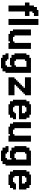

<svg xmlns="http://www.w3.org/2000/svg" viewBox="1480 -2108 775 3775"><g transform="rotate(90 1867.5 -220.5)"><path d="M235.3 -588.2H264.7V-558.8H235.3ZM264.7 -588.2H294.1V-558.8H264.7ZM264.7 -558.8H294.1V-529.4H264.7ZM235.3 -558.8H264.7V-529.4H235.3ZM235.3 -529.4H264.7V-500H235.3ZM264.7 -529.4H294.1V-500H264.7ZM205.9 -558.8H235.3V-529.4H205.9ZM205.9 -588.2H235.3V-558.8H205.9ZM176.5 -588.2H205.9V-558.8H176.5ZM176.5 -558.8H205.9V-529.4H176.5ZM147.1 -558.8H176.5V-529.4H147.1ZM117.6 -558.8H147.1V-529.4H117.6ZM117.6 -529.4H147.1V-500H117.6ZM147.1 -529.4H176.5V-500H147.1ZM176.5 -529.4H205.9V-500H176.5ZM205.9 -529.4H235.3V-500H205.9ZM176.5 -500H205.9V-470.6H176.5ZM147.1 -500H176.5V-470.6H147.1ZM117.6 -500H147.1V-470.6H117.6ZM205.9 -500H235.3V-470.6H205.9ZM88.2 -500H117.6V-470.6H88.2ZM88.2 -470.6H117.6V-441.2H88.2ZM88.2 -441.2H117.6V-411.8H88.2ZM117.6 -441.2H147.1V-411.8H117.6ZM117.6 -470.6H147.1V-441.2H117.6ZM147.1 -470.6H176.5V-441.2H147.1ZM147.1 -441.2H176.5V-411.8H147.1ZM176.5 -441.2H205.9V-411.8H176.5ZM176.5 -470.6H205.9V-441.2H176.5ZM176.5 -411.8H205.9V-382.4H176.5ZM147.1 -411.8H176.5V-382.4H147.1ZM147.1 -382.4H176.5V-352.9H147.1ZM117.6 -382.4H147.1V-352.9H117.6ZM88.2 -382.4H117.6V-352.9H88.2ZM88.2 -411.8H117.6V-382.4H88.2ZM117.6 -411.8H147.1V-382.4H117.6ZM29.4 -382.4H58.8V-352.9H29.4ZM58.8 -382.4H88.2V-352.9H58.8ZM176.5 -382.4H205.9V-352.9H176.5ZM205.9 -382.4H235.3V-352.9H205.9ZM235.3 -382.4H264.7V-352.9H235.3ZM264.7 -382.4H294.1V-352.9H264.7ZM264.7 -352.9H294.1V-323.5H264.7ZM235.3 -352.9H264.7V-323.5H235.3ZM205.9 -352.9H235.3V-323.5H205.9ZM58.8 -352.9H88.2V-323.5H58.8ZM29.4 -352.9H58.8V-323.5H29.4ZM88.2 -352.9H117.6V-323.5H88.2ZM117.6 -352.9H147.1V-323.5H117.6ZM147.1 -352.9H176.5V-323.5H147.1ZM176.5 -352.9H205.9V-323.5H176.5ZM88.2 -294.1H117.6V-264.7H88.2ZM117.6 -294.1H147.1V-264.7H117.6ZM147.1 -294.1H176.5V-264.7H147.1ZM176.5 -294.1H205.9V-264.7H176.5ZM176.5 -264.7H205.9V-235.3H176.5ZM147.1 -264.7H176.5V-235.3H147.1ZM117.6 -264.7H147.1V-235.3H117.6ZM88.2 -264.7H117.6V-235.3H88.2ZM117.6 -235.3H147.1V-205.9H117.6ZM117.6 -205.9H147.1V-176.5H117.6ZM147.1 -205.9H176.5V-176.5H147.1ZM176.5 -205.9H205.9V-176.5H176.5ZM176.5 -235.3H205.9V-205.9H176.5ZM147.1 -235.3H176.5V-205.9H147.1ZM88.2 -235.3H117.6V-205.9H88.2ZM88.2 -205.9H117.6V-176.5H88.2ZM88.2 -176.5H117.6V-147.1H88.2ZM117.6 -176.5H147.1V-147.1H117.6ZM117.6 -147.1H147.1V-117.6H117.6ZM147.1 -147.1H176.5V-117.6H147.1ZM176.5 -147.1H205.9V-117.6H176.5ZM176.5 -176.5H205.9V-147.1H176.5ZM147.1 -176.5H176.5V-147.1H147.1ZM88.2 -147.1H117.6V-117.6H88.2ZM88.2 -117.6H117.6V-88.2H88.2ZM117.6 -117.6H147.1V-88.2H117.6ZM147.1 -117.6H176.5V-88.2H147.1ZM176.5 -117.6H205.9V-88.2H176.5ZM176.5 -88.2H205.9V-58.8H176.5ZM176.5 -58.8H205.9V-29.4H176.5ZM176.5 -29.4H205.9V0H176.5ZM147.1 -29.4H176.5V0H147.1ZM117.6 -29.4H147.1V0H117.6ZM88.2 -29.4H117.6V0H88.2ZM88.2 -58.8H117.6V-29.4H88.2ZM88.2 -88.2H117.6V-58.8H88.2ZM117.6 -88.2H147.1V-58.8H117.6ZM147.1 -88.2H176.5V-58.8H147.1ZM147.1 -58.8H176.5V-29.4H147.1ZM117.6 -58.8H147.1V-29.4H117.6ZM29.4 -411.8H58.8V-382.4H29.4ZM58.8 -411.8H88.2V-382.4H58.8ZM205.9 -411.8H235.3V-382.4H205.9ZM235.3 -411.8H264.7V-382.4H235.3ZM264.7 -411.8H294.1V-382.4H264.7ZM88.2 -323.5H117.6V-294.1H88.2ZM117.6 -323.5H147.1V-294.1H117.6ZM147.1 -323.5H176.5V-294.1H147.1ZM176.5 -323.5H205.9V-294.1H176.5Z M352.9 -588.2H382.4V-558.8H352.9ZM352.9 -558.8H382.4V-529.4H352.9ZM352.9 -529.4H382.4V-500H352.9ZM352.9 -500H382.4V-470.6H352.9ZM382.4 -470.6H411.8V-441.2H382.4ZM382.4 -441.2H411.8V-411.8H382.4ZM382.4 -411.8H411.8V-382.4H382.4ZM382.4 -382.4H411.8V-352.9H382.4ZM382.4 -352.9H411.8V-323.5H382.4ZM382.4 -323.5H411.8V-294.1H382.4ZM382.4 -294.1H411.8V-264.7H382.4ZM352.9 -294.1H382.4V-264.7H352.9ZM352.9 -323.5H382.4V-294.1H352.9ZM352.9 -352.9H382.4V-323.5H352.9ZM352.9 -382.4H382.4V-352.9H352.9ZM352.9 -411.8H382.4V-382.4H352.9ZM352.9 -441.2H382.4V-411.8H352.9ZM352.9 -470.6H382.4V-441.2H352.9ZM352.9 -117.6H382.4V-88.2H352.9ZM352.9 -147.1H382.4V-117.6H352.9ZM352.9 -176.5H382.4V-147.1H352.9ZM352.9 -205.9H382.4V-176.5H352.9ZM382.4 -235.3H411.8V-205.9H382.4ZM382.4 -264.7H411.8V-235.3H382.4ZM352.9 -264.7H382.4V-235.3H352.9ZM352.9 -235.3H382.4V-205.9H352.9ZM352.9 -88.2H382.4V-58.8H352.9ZM352.9 -58.8H382.4V-29.4H352.9ZM352.9 -29.4H382.4V0H352.9ZM382.4 -588.2H411.8V-558.8H382.4ZM411.8 -588.2H441.2V-558.8H411.8ZM441.2 -588.2H470.6V-558.8H441.2ZM441.2 -558.8H470.6V-529.4H441.2ZM441.2 -529.4H470.6V-500H441.2ZM441.2 -500H470.6V-470.6H441.2ZM441.2 -470.6H470.6V-441.2H441.2ZM441.2 -411.8H470.6V-382.4H441.2ZM441.2 -382.4H470.6V-352.9H441.2ZM441.2 -352.9H470.6V-323.5H441.2ZM441.2 -323.5H470.6V-294.1H441.2ZM441.2 -294.1H470.6V-264.7H441.2ZM441.2 -264.7H470.6V-235.3H441.2ZM441.2 -235.3H470.6V-205.9H441.2ZM441.2 -205.9H470.6V-176.5H441.2ZM441.2 -176.5H470.6V-147.1H441.2ZM441.2 -441.2H470.6V-411.8H441.2ZM441.2 -147.1H470.6V-117.6H441.2ZM441.2 -117.6H470.6V-88.2H441.2ZM441.2 -88.2H470.6V-58.8H441.2ZM441.2 -58.8H470.6V-29.4H441.2ZM441.2 -29.4H470.6V0H441.2ZM411.8 -29.4H441.2V0H411.8ZM382.4 -29.4H411.8V0H382.4ZM382.4 -58.8H411.8V-29.4H382.4ZM411.8 -58.8H441.2V-29.4H411.8ZM411.8 -88.2H441.2V-58.8H411.8ZM382.4 -117.6H411.8V-88.2H382.4ZM382.4 -147.1H411.8V-117.6H382.4ZM382.4 -176.5H411.8V-147.1H382.4ZM411.8 -176.5H441.2V-147.1H411.8ZM411.8 -147.1H441.2V-117.6H411.8ZM411.8 -117.6H441.2V-88.2H411.8ZM382.4 -88.2H411.8V-58.8H382.4ZM411.8 -205.9H441.2V-176.5H411.8ZM411.8 -235.3H441.2V-205.9H411.8ZM411.8 -264.7H441.2V-235.3H411.8ZM382.4 -205.9H411.8V-176.5H382.4ZM411.8 -294.1H441.2V-264.7H411.8ZM411.8 -323.5H441.2V-294.1H411.8ZM411.8 -352.9H441.2V-323.5H411.8ZM411.8 -382.4H441.2V-352.9H411.8ZM411.8 -411.8H441.2V-382.4H411.8ZM411.8 -441.2H441.2V-411.8H411.8ZM411.8 -470.6H441.2V-441.2H411.8ZM411.8 -500H441.2V-470.6H411.8ZM411.8 -529.4H441.2V-500H411.8ZM411.8 -558.8H441.2V-529.4H411.8ZM382.4 -558.8H411.8V-529.4H382.4ZM382.4 -529.4H411.8V-500H382.4ZM382.4 -500H411.8V-470.6H382.4Z M941.2 0H911.8V-29.4H941.2ZM911.8 0H882.4V-29.4H911.8ZM882.4 0H852.9V-29.4H882.4ZM941.2 -58.8H911.8V-88.2H941.2ZM941.2 -29.4H911.8V-58.8H941.2ZM882.4 -411.8H852.9V-441.2H882.4ZM911.8 -411.8H882.4V-441.2H911.8ZM941.2 -382.4H911.8V-411.8H941.2ZM941.2 -352.9H911.8V-382.4H941.2ZM941.2 -411.8H911.8V-441.2H941.2ZM794.1 0H764.7V-29.4H794.1ZM852.9 0H823.5V-29.4H852.9ZM764.7 0H735.3V-29.4H764.7ZM735.3 0H705.9V-29.4H735.3ZM705.9 0H676.5V-29.4H705.9ZM676.5 0H647.1V-29.4H676.5ZM647.1 -29.4H617.6V-58.8H647.1ZM676.5 -29.4H647.1V-58.8H676.5ZM676.5 -58.8H647.1V-88.2H676.5ZM617.6 -29.4H588.2V-58.8H617.6ZM617.6 -58.8H588.2V-88.2H617.6ZM647.1 -58.8H617.6V-88.2H647.1ZM676.5 -88.2H647.1V-117.6H676.5ZM705.9 -88.2H676.5V-117.6H705.9ZM647.1 -88.2H617.6V-117.6H647.1ZM617.6 -88.2H588.2V-117.6H617.6ZM588.2 -88.2H558.8V-117.6H588.2ZM588.2 -117.6H558.8V-147.1H588.2ZM588.2 -147.1H558.8V-176.5H588.2ZM588.2 -176.5H558.8V-205.9H588.2ZM588.2 -205.9H558.8V-235.3H588.2ZM588.2 -235.3H558.8V-264.7H588.2ZM588.2 -264.7H558.8V-294.1H588.2ZM588.2 -294.1H558.8V-323.5H588.2ZM588.2 -323.5H558.8V-352.9H588.2ZM617.6 -323.5H588.2V-352.9H617.6ZM617.6 -352.9H588.2V-382.4H617.6ZM617.6 -382.4H588.2V-411.8H617.6ZM647.1 -382.4H617.6V-411.8H647.1ZM676.5 -382.4H647.1V-411.8H676.5ZM676.5 -323.5H647.1V-352.9H676.5ZM676.5 -352.9H647.1V-382.4H676.5ZM647.1 -352.9H617.6V-382.4H647.1ZM647.1 -323.5H617.6V-352.9H647.1ZM647.1 -294.1H617.6V-323.5H647.1ZM676.5 -294.1H647.1V-323.5H676.5ZM676.5 -264.7H647.1V-294.1H676.5ZM676.5 -235.3H647.1V-264.7H676.5ZM676.5 -205.9H647.1V-235.3H676.5ZM676.5 -176.5H647.1V-205.9H676.5ZM676.5 -147.1H647.1V-176.5H676.5ZM676.5 -117.6H647.1V-147.1H676.5ZM647.1 -117.6H617.6V-147.1H647.1ZM647.1 -147.1H617.6V-176.5H647.1ZM647.1 -176.5H617.6V-205.9H647.1ZM647.1 -205.9H617.6V-235.3H647.1ZM647.1 -235.3H617.6V-264.7H647.1ZM647.1 -264.7H617.6V-294.1H647.1ZM617.6 -294.1H588.2V-323.5H617.6ZM617.6 -264.7H588.2V-294.1H617.6ZM617.6 -235.3H588.2V-264.7H617.6ZM617.6 -205.9H588.2V-235.3H617.6ZM617.6 -176.5H588.2V-205.9H617.6ZM617.6 -147.1H588.2V-176.5H617.6ZM617.6 -117.6H588.2V-147.1H617.6ZM676.5 -411.8H647.1V-441.2H676.5ZM852.9 -411.8H823.5V-441.2H852.9ZM852.9 -382.4H823.5V-411.8H852.9ZM882.4 -382.4H852.9V-411.8H882.4ZM911.8 -382.4H882.4V-411.8H911.8ZM911.8 -147.1H882.4V-176.5H911.8ZM911.8 -117.6H882.4V-147.1H911.8ZM941.2 -88.2H911.8V-117.6H941.2ZM911.8 -58.8H882.4V-88.2H911.8ZM882.4 -29.4H852.9V-58.8H882.4ZM852.9 -29.4H823.5V-58.8H852.9ZM823.5 -29.4H794.1V-58.8H823.5ZM823.5 -58.8H794.1V-88.2H823.5ZM823.5 -88.2H794.1V-117.6H823.5ZM852.9 -88.2H823.5V-117.6H852.9ZM882.4 -88.2H852.9V-117.6H882.4ZM852.9 -117.6H823.5V-147.1H852.9ZM852.9 -147.1H823.5V-176.5H852.9ZM852.9 -176.5H823.5V-205.9H852.9ZM852.9 -352.9H823.5V-382.4H852.9ZM882.4 -352.9H852.9V-382.4H882.4ZM882.4 -147.1H852.9V-176.5H882.4ZM882.4 -117.6H852.9V-147.1H882.4ZM882.4 -58.8H852.9V-88.2H882.4ZM852.9 -58.8H823.5V-88.2H852.9ZM794.1 -29.4H764.7V-58.8H794.1ZM764.7 -29.4H735.3V-58.8H764.7ZM735.3 -29.4H705.9V-58.8H735.3ZM705.9 -29.4H676.5V-58.8H705.9ZM705.9 -58.8H676.5V-88.2H705.9ZM735.3 -58.8H705.9V-88.2H735.3ZM764.7 -58.8H735.3V-88.2H764.7ZM794.1 -58.8H764.7V-88.2H794.1ZM911.8 -29.4H882.4V-58.8H911.8ZM911.8 -352.9H882.4V-382.4H911.8ZM911.8 -88.2H882.4V-117.6H911.8ZM941.2 -117.6H911.8V-147.1H941.2ZM941.2 -147.1H911.8V-176.5H941.2ZM941.2 -323.5H911.8V-352.9H941.2ZM911.8 -323.5H882.4V-352.9H911.8ZM882.4 -323.5H852.9V-352.9H882.4ZM852.9 -323.5H823.5V-352.9H852.9ZM882.4 -176.5H852.9V-205.9H882.4ZM911.8 -176.5H882.4V-205.9H911.8ZM941.2 -176.5H911.8V-205.9H941.2ZM941.2 -205.9H911.8V-235.3H941.2ZM941.2 -235.3H911.8V-264.7H941.2ZM941.2 -264.7H911.8V-294.1H941.2ZM911.8 -264.7H882.4V-294.1H911.8ZM911.8 -294.1H882.4V-323.5H911.8ZM882.4 -294.1H852.9V-323.5H882.4ZM941.2 -294.1H911.8V-323.5H941.2ZM852.9 -294.1H823.5V-323.5H852.9ZM852.9 -264.7H823.5V-294.1H852.9ZM852.9 -235.3H823.5V-264.7H852.9ZM852.9 -205.9H823.5V-235.3H852.9ZM882.4 -205.9H852.9V-235.3H882.4ZM911.8 -205.9H882.4V-235.3H911.8ZM911.8 -235.3H882.4V-264.7H911.8ZM882.4 -264.7H852.9V-294.1H882.4ZM882.4 -235.3H852.9V-264.7H882.4ZM647.1 -411.8H617.6V-441.2H647.1ZM617.6 -411.8H588.2V-441.2H617.6ZM588.2 -411.8H558.8V-441.2H588.2ZM588.2 -382.4H558.8V-411.8H588.2ZM588.2 -352.9H558.8V-382.4H588.2Z M1382.4 -441.2H1411.8V-411.8H1382.4ZM1352.9 -441.2H1382.4V-411.8H1352.9ZM1323.5 -441.2H1352.9V-411.8H1323.5ZM1294.1 -441.2H1323.5V-411.8H1294.1ZM1264.7 -411.8H1294.1V-382.4H1264.7ZM1264.7 -382.4H1294.1V-352.9H1264.7ZM1294.1 -382.4H1323.5V-352.9H1294.1ZM1323.5 -382.4H1352.9V-352.9H1323.5ZM1323.5 -411.8H1352.9V-382.4H1323.5ZM1294.1 -411.8H1323.5V-382.4H1294.1ZM1235.3 -411.8H1264.7V-382.4H1235.3ZM1235.3 -441.2H1264.7V-411.8H1235.3ZM1205.9 -441.2H1235.3V-411.8H1205.9ZM1176.5 -441.2H1205.9V-411.8H1176.5ZM1147.1 -441.2H1176.5V-411.8H1147.1ZM1117.6 -441.2H1147.1V-411.8H1117.6ZM1117.6 -411.8H1147.1V-382.4H1117.6ZM1117.6 -382.4H1147.1V-352.9H1117.6ZM1147.1 -382.4H1176.5V-352.9H1147.1ZM1176.5 -382.4H1205.9V-352.9H1176.5ZM1205.9 -382.4H1235.3V-352.9H1205.9ZM1235.3 -382.4H1264.7V-352.9H1235.3ZM1352.9 -411.8H1382.4V-382.4H1352.9ZM1382.4 -411.8H1411.8V-382.4H1382.4ZM1382.4 -382.4H1411.8V-352.9H1382.4ZM1352.9 -382.4H1382.4V-352.9H1352.9ZM1205.9 -411.8H1235.3V-382.4H1205.9ZM1176.5 -411.8H1205.9V-382.4H1176.5ZM1147.1 -411.8H1176.5V-382.4H1147.1ZM1088.2 -411.8H1117.6V-382.4H1088.2ZM1088.2 -382.4H1117.6V-352.9H1088.2ZM1058.8 -382.4H1088.2V-352.9H1058.8ZM1058.8 -411.8H1088.2V-382.4H1058.8ZM1147.1 -352.9H1176.5V-323.5H1147.1ZM1117.6 -352.9H1147.1V-323.5H1117.6ZM1088.2 -352.9H1117.6V-323.5H1088.2ZM1058.8 -352.9H1088.2V-323.5H1058.8ZM1029.4 -352.9H1058.8V-323.5H1029.4ZM1029.4 -323.5H1058.8V-294.1H1029.4ZM1029.4 -294.1H1058.8V-264.7H1029.4ZM1029.4 -264.7H1058.8V-235.3H1029.4ZM1058.8 -264.7H1088.2V-235.3H1058.8ZM1058.8 -235.3H1088.2V-205.9H1058.8ZM1088.2 -235.3H1117.6V-205.9H1088.2ZM1088.2 -264.7H1117.6V-235.3H1088.2ZM1117.6 -264.7H1147.1V-235.3H1117.6ZM1117.6 -294.1H1147.1V-264.7H1117.6ZM1117.6 -323.5H1147.1V-294.1H1117.6ZM1088.2 -323.5H1117.6V-294.1H1088.2ZM1058.8 -323.5H1088.2V-294.1H1058.8ZM1058.8 -294.1H1088.2V-264.7H1058.8ZM1088.2 -294.1H1117.6V-264.7H1088.2ZM1294.1 -352.9H1323.5V-323.5H1294.1ZM1323.5 -352.9H1352.9V-323.5H1323.5ZM1352.9 -352.9H1382.4V-323.5H1352.9ZM1352.9 -323.5H1382.4V-294.1H1352.9ZM1382.4 -323.5H1411.8V-294.1H1382.4ZM1382.4 -352.9H1411.8V-323.5H1382.4ZM1382.4 -294.1H1411.8V-264.7H1382.4ZM1352.9 -294.1H1382.4V-264.7H1352.9ZM1323.5 -294.1H1352.9V-264.7H1323.5ZM1323.5 -323.5H1352.9V-294.1H1323.5ZM1294.1 -323.5H1323.5V-294.1H1294.1ZM1294.1 -294.1H1323.5V-264.7H1294.1ZM1294.1 -264.7H1323.5V-235.3H1294.1ZM1323.5 -264.7H1352.9V-235.3H1323.5ZM1352.9 -264.7H1382.4V-235.3H1352.9ZM1382.4 -264.7H1411.8V-235.3H1382.4ZM1352.9 -235.3H1382.4V-205.9H1352.9ZM1323.5 -235.3H1352.9V-205.9H1323.5ZM1294.1 -235.3H1323.5V-205.9H1294.1ZM1294.1 -205.9H1323.5V-176.5H1294.1ZM1323.5 -205.9H1352.9V-176.5H1323.5ZM1352.9 -205.9H1382.4V-176.5H1352.9ZM1382.4 -235.3H1411.8V-205.9H1382.4ZM1382.4 -205.9H1411.8V-176.5H1382.4ZM1382.4 -176.5H1411.8V-147.1H1382.4ZM1382.4 -147.1H1411.8V-117.6H1382.4ZM1382.4 -117.6H1411.8V-88.2H1382.4ZM1382.4 -88.2H1411.8V-58.8H1382.4ZM1352.9 -88.2H1382.4V-58.8H1352.9ZM1352.9 -58.8H1382.4V-29.4H1352.9ZM1323.5 -58.8H1352.9V-29.4H1323.5ZM1294.1 -88.2H1323.5V-58.8H1294.1ZM1294.1 -117.6H1323.5V-88.2H1294.1ZM1294.1 -147.1H1323.5V-117.6H1294.1ZM1294.1 -176.5H1323.5V-147.1H1294.1ZM1323.5 -176.5H1352.9V-147.1H1323.5ZM1352.9 -176.5H1382.4V-147.1H1352.9ZM1352.9 -147.1H1382.4V-117.6H1352.9ZM1352.9 -117.6H1382.4V-88.2H1352.9ZM1323.5 -88.2H1352.9V-58.8H1323.5ZM1323.5 -117.6H1352.9V-88.2H1323.5ZM1323.5 -147.1H1352.9V-117.6H1323.5ZM1264.7 -117.6H1294.1V-88.2H1264.7ZM1264.7 -88.2H1294.1V-58.8H1264.7ZM1235.3 -88.2H1264.7V-58.8H1235.3ZM1235.3 -58.8H1264.7V-29.4H1235.3ZM1205.9 -58.8H1235.3V-29.4H1205.9ZM1176.5 -58.8H1205.9V-29.4H1176.5ZM1147.1 -58.8H1176.5V-29.4H1147.1ZM1117.6 -58.8H1147.1V-29.4H1117.6ZM1117.6 -88.2H1147.1V-58.8H1117.6ZM1147.1 -88.2H1176.5V-58.8H1147.1ZM1176.5 -117.6H1205.9V-88.2H1176.5ZM1205.9 -117.6H1235.3V-88.2H1205.9ZM1235.3 -117.6H1264.7V-88.2H1235.3ZM1176.5 -88.2H1205.9V-58.8H1176.5ZM1205.9 -88.2H1235.3V-58.8H1205.9ZM1294.1 -58.8H1323.5V-29.4H1294.1ZM1117.6 -117.6H1147.1V-88.2H1117.6ZM1117.6 -147.1H1147.1V-117.6H1117.6ZM1147.1 -147.1H1176.5V-117.6H1147.1ZM1147.1 -117.6H1176.5V-88.2H1147.1ZM1088.2 -117.6H1117.6V-88.2H1088.2ZM1088.2 -88.2H1117.6V-58.8H1088.2ZM1058.8 -88.2H1088.2V-58.8H1058.8ZM1058.8 -117.6H1088.2V-88.2H1058.8ZM1058.8 -147.1H1088.2V-117.6H1058.8ZM1058.8 -176.5H1088.2V-147.1H1058.8ZM1029.4 -176.5H1058.8V-147.1H1029.4ZM1029.4 -147.1H1058.8V-117.6H1029.4ZM1029.4 -205.9H1058.8V-176.5H1029.4ZM1029.4 -235.3H1058.8V-205.9H1029.4ZM1117.6 -235.3H1147.1V-205.9H1117.6ZM1117.6 -205.9H1147.1V-176.5H1117.6ZM1117.6 -176.5H1147.1V-147.1H1117.6ZM1088.2 -147.1H1117.6V-117.6H1088.2ZM1088.2 -176.5H1117.6V-147.1H1088.2ZM1088.2 -205.9H1117.6V-176.5H1088.2ZM1058.8 -205.9H1088.2V-176.5H1058.8ZM1382.4 -58.8H1411.8V-29.4H1382.4ZM1382.4 -29.4H1411.8V0H1382.4ZM1382.4 0H1411.8V29.4H1382.4ZM1382.4 29.4H1411.8V58.8H1382.4ZM1352.9 29.4H1382.4V58.8H1352.9ZM1323.5 29.4H1352.9V58.8H1323.5ZM1323.5 0H1352.9V29.4H1323.5ZM1323.5 -29.4H1352.9V0H1323.5ZM1352.9 -29.4H1382.4V0H1352.9ZM1352.9 0H1382.4V29.4H1352.9ZM1294.1 -29.4H1323.5V0H1294.1ZM1294.1 0H1323.5V29.4H1294.1ZM1294.1 29.4H1323.5V58.8H1294.1ZM1294.1 58.8H1323.5V88.2H1294.1ZM1264.7 29.4H1294.1V58.8H1264.7ZM1264.7 58.8H1294.1V88.2H1264.7ZM1323.5 58.8H1352.9V88.2H1323.5ZM1352.9 58.8H1382.4V88.2H1352.9ZM1352.9 88.2H1382.4V117.6H1352.9ZM1323.5 88.2H1352.9V117.6H1323.5ZM1294.1 88.2H1323.5V117.6H1294.1ZM1029.4 0H1058.8V29.4H1029.4ZM1058.8 0H1088.2V29.4H1058.8ZM1088.2 0H1117.6V29.4H1088.2ZM1117.6 0H1147.1V29.4H1117.6ZM1117.6 29.4H1147.1V58.8H1117.6ZM1088.2 29.4H1117.6V58.8H1088.2ZM1058.8 29.4H1088.2V58.8H1058.8ZM1029.4 29.4H1058.8V58.8H1029.4ZM1117.6 58.8H1147.1V88.2H1117.6ZM1147.1 58.8H1176.5V88.2H1147.1ZM1088.2 58.8H1117.6V88.2H1088.2ZM1147.1 29.4H1176.5V58.8H1147.1ZM1058.8 58.8H1088.2V88.2H1058.8ZM1058.8 88.2H1088.2V117.6H1058.8ZM1088.2 88.2H1117.6V117.6H1088.2ZM1117.6 88.2H1147.1V117.6H1117.6ZM1147.1 88.2H1176.5V117.6H1147.1ZM1176.5 88.2H1205.9V117.6H1176.5ZM1205.9 88.2H1235.3V117.6H1205.9ZM1235.3 88.2H1264.7V117.6H1235.3ZM1264.7 88.2H1294.1V117.6H1264.7ZM1235.3 58.8H1264.7V88.2H1235.3ZM1205.9 58.8H1235.3V88.2H1205.9ZM1176.5 58.8H1205.9V88.2H1176.5ZM1147.1 117.6H1176.5V147.1H1147.1ZM1117.6 117.6H1147.1V147.1H1117.6ZM1176.5 117.6H1205.9V147.1H1176.5ZM1205.9 117.6H1235.3V147.1H1205.9ZM1235.3 117.6H1264.7V147.1H1235.3ZM1264.7 117.6H1294.1V147.1H1264.7ZM1294.1 117.6H1323.5V147.1H1294.1ZM1264.7 -441.2H1294.1V-411.8H1264.7ZM1264.7 -147.1H1294.1V-117.6H1264.7Z M1500 -441.2H1529.4V-411.8H1500ZM1529.4 -441.2H1558.8V-411.8H1529.4ZM1558.8 -441.2H1588.2V-411.8H1558.8ZM1588.2 -441.2H1617.6V-411.8H1588.2ZM1617.6 -441.2H1647.1V-411.8H1617.6ZM1647.1 -441.2H1676.5V-411.8H1647.1ZM1676.5 -441.2H1705.9V-411.8H1676.5ZM1705.9 -441.2H1735.3V-411.8H1705.9ZM1735.3 -441.2H1764.7V-411.8H1735.3ZM1764.7 -441.2H1794.1V-411.8H1764.7ZM1794.1 -441.2H1823.5V-411.8H1794.1ZM1794.1 -411.8H1823.5V-382.4H1794.1ZM1823.5 -441.2H1852.9V-411.8H1823.5ZM1823.5 -411.8H1852.9V-382.4H1823.5ZM1823.5 -382.4H1852.9V-352.9H1823.5ZM1823.5 -352.9H1852.9V-323.5H1823.5ZM1794.1 -352.9H1823.5V-323.5H1794.1ZM1764.7 -352.9H1794.1V-323.5H1764.7ZM1735.3 -352.9H1764.7V-323.5H1735.3ZM1705.9 -352.9H1735.3V-323.5H1705.9ZM1676.5 -352.9H1705.9V-323.5H1676.5ZM1647.1 -352.9H1676.5V-323.5H1647.1ZM1617.6 -352.9H1647.1V-323.5H1617.6ZM1588.2 -352.9H1617.6V-323.5H1588.2ZM1558.8 -352.9H1588.2V-323.5H1558.8ZM1529.4 -352.9H1558.8V-323.5H1529.4ZM1500 -352.9H1529.4V-323.5H1500ZM1500 -382.4H1529.4V-352.9H1500ZM1500 -411.8H1529.4V-382.4H1500ZM1529.4 -411.8H1558.8V-382.4H1529.4ZM1558.8 -411.8H1588.2V-382.4H1558.8ZM1588.2 -411.8H1617.6V-382.4H1588.2ZM1617.6 -411.8H1647.1V-382.4H1617.6ZM1647.1 -411.8H1676.5V-382.4H1647.1ZM1676.5 -411.8H1705.9V-382.4H1676.5ZM1705.9 -411.8H1735.3V-382.4H1705.9ZM1735.3 -382.4H1764.7V-352.9H1735.3ZM1764.7 -382.4H1794.1V-352.9H1764.7ZM1794.1 -382.4H1823.5V-352.9H1794.1ZM1764.7 -411.8H1794.1V-382.4H1764.7ZM1735.3 -411.8H1764.7V-382.4H1735.3ZM1676.5 -382.4H1705.9V-352.9H1676.5ZM1647.1 -382.4H1676.5V-352.9H1647.1ZM1617.6 -382.4H1647.1V-352.9H1617.6ZM1588.2 -382.4H1617.6V-352.9H1588.2ZM1558.8 -382.4H1588.2V-352.9H1558.8ZM1529.4 -382.4H1558.8V-352.9H1529.4ZM1705.9 -382.4H1735.3V-352.9H1705.9ZM1794.1 -323.5H1823.5V-294.1H1794.1ZM1764.7 -323.5H1794.1V-294.1H1764.7ZM1735.3 -323.5H1764.7V-294.1H1735.3ZM1705.9 -323.5H1735.3V-294.1H1705.9ZM1705.9 -294.1H1735.3V-264.7H1705.9ZM1676.5 -294.1H1705.9V-264.7H1676.5ZM1735.3 -294.1H1764.7V-264.7H1735.3ZM1764.7 -294.1H1794.1V-264.7H1764.7ZM1735.3 -264.7H1764.7V-235.3H1735.3ZM1705.9 -264.7H1735.3V-235.3H1705.9ZM1676.5 -264.7H1705.9V-235.3H1676.5ZM1647.1 -264.7H1676.5V-235.3H1647.1ZM1617.6 -235.3H1647.1V-205.9H1617.6ZM1647.1 -235.3H1676.5V-205.9H1647.1ZM1676.5 -235.3H1705.9V-205.9H1676.5ZM1705.9 -235.3H1735.3V-205.9H1705.9ZM1529.4 -147.1H1558.8V-117.6H1529.4ZM1558.8 -147.1H1588.2V-117.6H1558.8ZM1588.2 -147.1H1617.6V-117.6H1588.2ZM1617.6 -147.1H1647.1V-117.6H1617.6ZM1617.6 -176.5H1647.1V-147.1H1617.6ZM1647.1 -176.5H1676.5V-147.1H1647.1ZM1647.1 -205.9H1676.5V-176.5H1647.1ZM1676.5 -205.9H1705.9V-176.5H1676.5ZM1617.6 -205.9H1647.1V-176.5H1617.6ZM1588.2 -205.9H1617.6V-176.5H1588.2ZM1588.2 -176.5H1617.6V-147.1H1588.2ZM1558.8 -176.5H1588.2V-147.1H1558.8ZM1500 -117.6H1529.4V-88.2H1500ZM1529.4 -117.6H1558.8V-88.2H1529.4ZM1558.8 -117.6H1588.2V-88.2H1558.8ZM1588.2 -117.6H1617.6V-88.2H1588.2ZM1617.6 -117.6H1647.1V-88.2H1617.6ZM1647.1 -117.6H1676.5V-88.2H1647.1ZM1676.5 -117.6H1705.9V-88.2H1676.5ZM1705.9 -117.6H1735.3V-88.2H1705.9ZM1735.3 -117.6H1764.7V-88.2H1735.3ZM1764.7 -117.6H1794.1V-88.2H1764.7ZM1794.1 -117.6H1823.5V-88.2H1794.1ZM1823.5 -117.6H1852.9V-88.2H1823.5ZM1823.5 -88.2H1852.9V-58.8H1823.5ZM1823.5 -58.8H1852.9V-29.4H1823.5ZM1823.5 -29.4H1852.9V0H1823.5ZM1794.1 -29.4H1823.5V0H1794.1ZM1764.7 -29.4H1794.1V0H1764.7ZM1735.3 -29.4H1764.7V0H1735.3ZM1705.9 -29.4H1735.3V0H1705.9ZM1676.5 -29.4H1705.9V0H1676.5ZM1647.1 -29.4H1676.5V0H1647.1ZM1617.6 -29.4H1647.1V0H1617.6ZM1588.2 -29.4H1617.6V0H1588.2ZM1558.8 -29.4H1588.2V0H1558.8ZM1529.4 -29.4H1558.8V0H1529.4ZM1529.4 -58.8H1558.8V-29.4H1529.4ZM1500 -58.8H1529.4V-29.4H1500ZM1500 -88.2H1529.4V-58.8H1500ZM1500 -29.4H1529.4V0H1500ZM1558.8 -58.8H1588.2V-29.4H1558.8ZM1588.2 -58.8H1617.6V-29.4H1588.2ZM1617.6 -58.8H1647.1V-29.4H1617.6ZM1647.1 -58.8H1676.5V-29.4H1647.1ZM1676.5 -58.8H1705.9V-29.4H1676.5ZM1705.9 -58.8H1735.3V-29.4H1705.9ZM1735.3 -58.8H1764.7V-29.4H1735.3ZM1764.7 -58.8H1794.1V-29.4H1764.7ZM1794.1 -58.8H1823.5V-29.4H1794.1ZM1794.1 -88.2H1823.5V-58.8H1794.1ZM1764.7 -88.2H1794.1V-58.8H1764.7ZM1705.9 -88.2H1735.3V-58.8H1705.9ZM1676.5 -88.2H1705.9V-58.8H1676.5ZM1647.1 -88.2H1676.5V-58.8H1647.1ZM1617.6 -88.2H1647.1V-58.8H1617.6ZM1588.2 -88.2H1617.6V-58.8H1588.2ZM1558.8 -88.2H1588.2V-58.8H1558.8ZM1529.4 -88.2H1558.8V-58.8H1529.4ZM1735.3 -88.2H1764.7V-58.8H1735.3Z M2058.8 -441.2H2088.2V-411.8H2058.8ZM2088.2 -441.2H2117.6V-411.8H2088.2ZM2029.4 -441.2H2058.8V-411.8H2029.4ZM2117.6 -441.2H2147.1V-411.8H2117.6ZM2147.1 -441.2H2176.5V-411.8H2147.1ZM2176.5 -441.2H2205.9V-411.8H2176.5ZM2205.9 -441.2H2235.3V-411.8H2205.9ZM2235.3 -411.8H2264.7V-382.4H2235.3ZM2205.9 -411.8H2235.3V-382.4H2205.9ZM2205.9 -382.4H2235.3V-352.9H2205.9ZM2264.7 -411.8H2294.1V-382.4H2264.7ZM2264.7 -382.4H2294.1V-352.9H2264.7ZM2235.3 -382.4H2264.7V-352.9H2235.3ZM2205.9 -352.9H2235.3V-323.5H2205.9ZM2176.5 -352.9H2205.9V-323.5H2176.5ZM2235.3 -352.9H2264.7V-323.5H2235.3ZM2264.7 -352.9H2294.1V-323.5H2264.7ZM2294.1 -352.9H2323.5V-323.5H2294.1ZM2294.1 -323.5H2323.5V-294.1H2294.1ZM2294.1 -147.1H2323.5V-117.6H2294.1ZM2294.1 -117.6H2323.5V-88.2H2294.1ZM2264.7 -117.6H2294.1V-88.2H2264.7ZM2264.7 -88.2H2294.1V-58.8H2264.7ZM2264.7 -58.8H2294.1V-29.4H2264.7ZM2235.3 -58.8H2264.7V-29.4H2235.3ZM2205.9 -58.8H2235.3V-29.4H2205.9ZM2176.5 -88.2H2205.9V-58.8H2176.5ZM2176.5 -117.6H2205.9V-88.2H2176.5ZM2205.9 -117.6H2235.3V-88.2H2205.9ZM2205.9 -88.2H2235.3V-58.8H2205.9ZM2235.3 -88.2H2264.7V-58.8H2235.3ZM2235.3 -117.6H2264.7V-88.2H2235.3ZM2235.3 -147.1H2264.7V-117.6H2235.3ZM2205.9 -147.1H2235.3V-117.6H2205.9ZM2205.9 -323.5H2235.3V-294.1H2205.9ZM2235.3 -323.5H2264.7V-294.1H2235.3ZM2264.7 -147.1H2294.1V-117.6H2264.7ZM2264.7 -323.5H2294.1V-294.1H2264.7ZM2176.5 -58.8H2205.9V-29.4H2176.5ZM2176.5 -29.4H2205.9V0H2176.5ZM2205.9 -29.4H2235.3V0H2205.9ZM2147.1 -29.4H2176.5V0H2147.1ZM2117.6 -29.4H2147.1V0H2117.6ZM2088.2 -29.4H2117.6V0H2088.2ZM2058.8 -29.4H2088.2V0H2058.8ZM2029.4 -29.4H2058.8V0H2029.4ZM2029.4 -58.8H2058.8V-29.4H2029.4ZM2000 -58.8H2029.4V-29.4H2000ZM1970.6 -58.8H2000V-29.4H1970.6ZM1970.6 -88.2H2000V-58.8H1970.6ZM1941.2 -117.6H1970.6V-88.2H1941.2ZM1970.6 -117.6H2000V-88.2H1970.6ZM1941.2 -147.1H1970.6V-117.6H1941.2ZM1941.2 -176.5H1970.6V-147.1H1941.2ZM1941.2 -205.9H1970.6V-176.5H1941.2ZM1941.2 -235.3H1970.6V-205.9H1941.2ZM1941.2 -264.7H1970.6V-235.3H1941.2ZM1941.2 -294.1H1970.6V-264.7H1941.2ZM1970.6 -294.1H2000V-264.7H1970.6ZM1970.6 -323.5H2000V-294.1H1970.6ZM1941.2 -323.5H1970.6V-294.1H1941.2ZM1941.2 -352.9H1970.6V-323.5H1941.2ZM1970.6 -352.9H2000V-323.5H1970.6ZM1970.6 -382.4H2000V-352.9H1970.6ZM1970.6 -411.8H2000V-382.4H1970.6ZM2000 -411.8H2029.4V-382.4H2000ZM2029.4 -411.8H2058.8V-382.4H2029.4ZM2058.8 -411.8H2088.2V-382.4H2058.8ZM2058.8 -382.4H2088.2V-352.9H2058.8ZM2058.8 -352.9H2088.2V-323.5H2058.8ZM2029.4 -352.9H2058.8V-323.5H2029.4ZM2000 -352.9H2029.4V-323.5H2000ZM2029.4 -323.5H2058.8V-294.1H2029.4ZM2029.4 -294.1H2058.8V-264.7H2029.4ZM2029.4 -264.7H2058.8V-235.3H2029.4ZM2029.4 -235.3H2058.8V-205.9H2029.4ZM2029.4 -205.9H2058.8V-176.5H2029.4ZM2029.4 -176.5H2058.8V-147.1H2029.4ZM2029.4 -147.1H2058.8V-117.6H2029.4ZM2029.4 -117.6H2058.8V-88.2H2029.4ZM2058.8 -117.6H2088.2V-88.2H2058.8ZM2058.8 -88.2H2088.2V-58.8H2058.8ZM2088.2 -88.2H2117.6V-58.8H2088.2ZM2117.6 -88.2H2147.1V-58.8H2117.6ZM2147.1 -88.2H2176.5V-58.8H2147.1ZM2147.1 -58.8H2176.5V-29.4H2147.1ZM2117.6 -58.8H2147.1V-29.4H2117.6ZM2088.2 -58.8H2117.6V-29.4H2088.2ZM2058.8 -58.8H2088.2V-29.4H2058.8ZM2029.4 -88.2H2058.8V-58.8H2029.4ZM2000 -88.2H2029.4V-58.8H2000ZM2000 -117.6H2029.4V-88.2H2000ZM2000 -147.1H2029.4V-117.6H2000ZM2000 -176.5H2029.4V-147.1H2000ZM1970.6 -176.5H2000V-147.1H1970.6ZM1970.6 -147.1H2000V-117.6H1970.6ZM1970.6 -205.9H2000V-176.5H1970.6ZM1970.6 -235.3H2000V-205.9H1970.6ZM1970.6 -264.7H2000V-235.3H1970.6ZM2000 -264.7H2029.4V-235.3H2000ZM2000 -235.3H2029.4V-205.9H2000ZM2000 -205.9H2029.4V-176.5H2000ZM2000 -294.1H2029.4V-264.7H2000ZM2000 -323.5H2029.4V-294.1H2000ZM2000 -382.4H2029.4V-352.9H2000ZM2029.4 -382.4H2058.8V-352.9H2029.4ZM2088.2 -411.8H2117.6V-382.4H2088.2ZM2117.6 -411.8H2147.1V-382.4H2117.6ZM2147.1 -411.8H2176.5V-382.4H2147.1ZM2176.5 -411.8H2205.9V-382.4H2176.5ZM2176.5 -382.4H2205.9V-352.9H2176.5ZM2147.1 -382.4H2176.5V-352.9H2147.1ZM2117.6 -382.4H2147.1V-352.9H2117.6ZM2088.2 -382.4H2117.6V-352.9H2088.2ZM2294.1 -294.1H2323.5V-264.7H2294.1ZM2264.7 -294.1H2294.1V-264.7H2264.7ZM2235.3 -294.1H2264.7V-264.7H2235.3ZM2205.9 -294.1H2235.3V-264.7H2205.9ZM2294.1 -264.7H2323.5V-235.3H2294.1ZM2264.7 -264.7H2294.1V-235.3H2264.7ZM2235.3 -264.7H2264.7V-235.3H2235.3ZM2205.9 -264.7H2235.3V-235.3H2205.9ZM2176.5 -264.7H2205.9V-235.3H2176.5ZM2147.1 -264.7H2176.5V-235.3H2147.1ZM2117.6 -264.7H2147.1V-235.3H2117.6ZM2088.2 -264.7H2117.6V-235.3H2088.2ZM2058.8 -264.7H2088.2V-235.3H2058.8ZM2058.8 -235.3H2088.2V-205.9H2058.8ZM2088.2 -235.3H2117.6V-205.9H2088.2ZM2117.6 -235.3H2147.1V-205.9H2117.6ZM2147.1 -235.3H2176.5V-205.9H2147.1ZM2176.5 -235.3H2205.9V-205.9H2176.5ZM2205.9 -235.3H2235.3V-205.9H2205.9ZM2235.3 -235.3H2264.7V-205.9H2235.3ZM2264.7 -235.3H2294.1V-205.9H2264.7ZM2294.1 -235.3H2323.5V-205.9H2294.1Z M2764.7 0H2735.3V-29.4H2764.7ZM2735.3 0H2705.9V-29.4H2735.3ZM2705.9 0H2676.5V-29.4H2705.9ZM2764.7 -58.8H2735.3V-88.2H2764.7ZM2764.7 -29.4H2735.3V-58.8H2764.7ZM2705.9 -411.8H2676.5V-441.2H2705.9ZM2735.3 -411.8H2705.9V-441.2H2735.3ZM2764.7 -382.4H2735.3V-411.8H2764.7ZM2764.7 -352.9H2735.3V-382.4H2764.7ZM2764.7 -411.8H2735.3V-441.2H2764.7ZM2617.6 0H2588.2V-29.4H2617.6ZM2676.5 0H2647.1V-29.4H2676.5ZM2588.2 0H2558.8V-29.4H2588.2ZM2558.8 0H2529.4V-29.4H2558.8ZM2529.4 0H2500V-29.4H2529.4ZM2500 0H2470.6V-29.4H2500ZM2470.6 -29.4H2441.2V-58.8H2470.6ZM2500 -29.4H2470.6V-58.8H2500ZM2500 -58.8H2470.6V-88.2H2500ZM2441.2 -29.4H2411.8V-58.8H2441.2ZM2441.2 -58.8H2411.8V-88.2H2441.2ZM2470.6 -58.8H2441.2V-88.2H2470.6ZM2500 -88.2H2470.6V-117.6H2500ZM2529.4 -88.2H2500V-117.6H2529.4ZM2470.6 -88.2H2441.2V-117.6H2470.6ZM2441.2 -88.2H2411.8V-117.6H2441.2ZM2411.8 -88.2H2382.4V-117.6H2411.8ZM2411.8 -117.6H2382.4V-147.1H2411.8ZM2411.8 -147.1H2382.4V-176.5H2411.8ZM2411.8 -176.5H2382.4V-205.9H2411.8ZM2411.8 -205.9H2382.4V-235.3H2411.8ZM2411.8 -235.3H2382.4V-264.7H2411.8ZM2411.8 -264.7H2382.4V-294.1H2411.8ZM2411.8 -294.1H2382.4V-323.5H2411.8ZM2411.8 -323.5H2382.4V-352.9H2411.8ZM2441.2 -323.5H2411.8V-352.9H2441.2ZM2441.2 -352.9H2411.8V-382.4H2441.2ZM2441.2 -382.4H2411.8V-411.8H2441.2ZM2470.6 -382.4H2441.2V-411.8H2470.6ZM2500 -382.4H2470.6V-411.8H2500ZM2500 -323.5H2470.6V-352.9H2500ZM2500 -352.9H2470.6V-382.4H2500ZM2470.6 -352.9H2441.2V-382.4H2470.6ZM2470.6 -323.5H2441.2V-352.9H2470.6ZM2470.6 -294.1H2441.2V-323.5H2470.6ZM2500 -294.1H2470.6V-323.5H2500ZM2500 -264.7H2470.6V-294.1H2500ZM2500 -235.3H2470.6V-264.7H2500ZM2500 -205.9H2470.6V-235.3H2500ZM2500 -176.5H2470.6V-205.9H2500ZM2500 -147.1H2470.6V-176.5H2500ZM2500 -117.6H2470.6V-147.1H2500ZM2470.6 -117.6H2441.2V-147.1H2470.6ZM2470.6 -147.1H2441.2V-176.5H2470.6ZM2470.6 -176.5H2441.2V-205.9H2470.6ZM2470.6 -205.9H2441.2V-235.3H2470.6ZM2470.6 -235.3H2441.2V-264.7H2470.6ZM2470.6 -264.7H2441.2V-294.1H2470.6ZM2441.2 -294.1H2411.8V-323.5H2441.2ZM2441.2 -264.7H2411.8V-294.1H2441.2ZM2441.2 -235.3H2411.8V-264.7H2441.2ZM2441.2 -205.9H2411.8V-235.3H2441.2ZM2441.2 -176.5H2411.8V-205.9H2441.2ZM2441.2 -147.1H2411.8V-176.5H2441.2ZM2441.2 -117.6H2411.8V-147.1H2441.2ZM2500 -411.8H2470.6V-441.2H2500ZM2676.5 -411.8H2647.1V-441.2H2676.5ZM2676.5 -382.4H2647.1V-411.8H2676.5ZM2705.9 -382.4H2676.5V-411.8H2705.9ZM2735.3 -382.4H2705.9V-411.8H2735.3ZM2735.3 -147.1H2705.9V-176.5H2735.3ZM2735.3 -117.6H2705.9V-147.1H2735.3ZM2764.7 -88.2H2735.3V-117.6H2764.7ZM2735.3 -58.8H2705.9V-88.2H2735.3ZM2705.9 -29.4H2676.5V-58.8H2705.9ZM2676.5 -29.4H2647.1V-58.8H2676.5ZM2647.1 -29.4H2617.6V-58.8H2647.1ZM2647.1 -58.8H2617.6V-88.2H2647.1ZM2647.1 -88.2H2617.6V-117.6H2647.1ZM2676.5 -88.2H2647.1V-117.6H2676.5ZM2705.9 -88.2H2676.5V-117.6H2705.9ZM2676.5 -117.6H2647.1V-147.1H2676.5ZM2676.5 -147.1H2647.1V-176.5H2676.5ZM2676.5 -176.5H2647.1V-205.9H2676.5ZM2676.5 -352.9H2647.1V-382.4H2676.5ZM2705.9 -352.9H2676.5V-382.4H2705.9ZM2705.9 -147.1H2676.5V-176.5H2705.9ZM2705.9 -117.6H2676.5V-147.1H2705.9ZM2705.9 -58.8H2676.5V-88.2H2705.9ZM2676.5 -58.8H2647.1V-88.2H2676.5ZM2617.6 -29.4H2588.2V-58.8H2617.6ZM2588.2 -29.4H2558.8V-58.8H2588.2ZM2558.8 -29.4H2529.4V-58.8H2558.8ZM2529.4 -29.4H2500V-58.8H2529.4ZM2529.4 -58.8H2500V-88.2H2529.4ZM2558.8 -58.8H2529.4V-88.2H2558.8ZM2588.2 -58.8H2558.8V-88.2H2588.2ZM2617.6 -58.8H2588.2V-88.2H2617.6ZM2735.3 -29.4H2705.9V-58.8H2735.3ZM2735.3 -352.9H2705.9V-382.4H2735.3ZM2735.3 -88.2H2705.9V-117.6H2735.3ZM2764.7 -117.6H2735.3V-147.1H2764.7ZM2764.7 -147.1H2735.3V-176.5H2764.7ZM2764.7 -323.5H2735.3V-352.9H2764.7ZM2735.3 -323.5H2705.9V-352.9H2735.3ZM2705.9 -323.5H2676.5V-352.9H2705.9ZM2676.5 -323.5H2647.1V-352.9H2676.5ZM2705.9 -176.5H2676.5V-205.9H2705.9ZM2735.3 -176.5H2705.9V-205.9H2735.3ZM2764.7 -176.5H2735.3V-205.9H2764.7ZM2764.7 -205.9H2735.3V-235.3H2764.7ZM2764.7 -235.3H2735.3V-264.7H2764.7ZM2764.7 -264.7H2735.3V-294.1H2764.7ZM2735.3 -264.7H2705.9V-294.1H2735.3ZM2735.3 -294.1H2705.9V-323.5H2735.3ZM2705.9 -294.1H2676.5V-323.5H2705.9ZM2764.7 -294.1H2735.3V-323.5H2764.7ZM2676.5 -294.1H2647.1V-323.5H2676.5ZM2676.5 -264.7H2647.1V-294.1H2676.5ZM2676.5 -235.3H2647.1V-264.7H2676.5ZM2676.5 -205.9H2647.1V-235.3H2676.5ZM2705.9 -205.9H2676.5V-235.3H2705.9ZM2735.3 -205.9H2705.9V-235.3H2735.3ZM2735.3 -235.3H2705.9V-264.7H2735.3ZM2705.9 -264.7H2676.5V-294.1H2705.9ZM2705.9 -235.3H2676.5V-264.7H2705.9ZM2470.6 -411.8H2441.2V-441.2H2470.6ZM2441.2 -411.8H2411.8V-441.2H2441.2ZM2411.8 -411.8H2382.4V-441.2H2411.8ZM2411.8 -382.4H2382.4V-411.8H2411.8ZM2411.8 -352.9H2382.4V-382.4H2411.8Z M3205.9 -441.2H3235.3V-411.8H3205.9ZM3176.5 -441.2H3205.9V-411.8H3176.5ZM3147.1 -441.2H3176.5V-411.8H3147.1ZM3117.6 -441.2H3147.1V-411.8H3117.6ZM3088.2 -411.8H3117.6V-382.4H3088.2ZM3088.2 -382.4H3117.6V-352.9H3088.2ZM3117.6 -382.4H3147.1V-352.9H3117.6ZM3147.1 -382.4H3176.5V-352.9H3147.1ZM3147.1 -411.8H3176.5V-382.4H3147.1ZM3117.6 -411.8H3147.1V-382.4H3117.6ZM3058.8 -411.8H3088.2V-382.4H3058.8ZM3058.8 -441.2H3088.2V-411.8H3058.8ZM3029.4 -441.2H3058.8V-411.8H3029.4ZM3000 -441.2H3029.4V-411.8H3000ZM2970.6 -441.2H3000V-411.8H2970.6ZM2941.2 -441.2H2970.6V-411.8H2941.2ZM2941.2 -411.8H2970.6V-382.4H2941.2ZM2941.2 -382.4H2970.6V-352.9H2941.2ZM2970.6 -382.4H3000V-352.9H2970.6ZM3000 -382.4H3029.4V-352.9H3000ZM3029.4 -382.4H3058.8V-352.9H3029.4ZM3058.8 -382.4H3088.2V-352.9H3058.8ZM3176.5 -411.8H3205.9V-382.4H3176.5ZM3205.9 -411.8H3235.3V-382.4H3205.9ZM3205.9 -382.4H3235.3V-352.9H3205.9ZM3176.5 -382.4H3205.9V-352.9H3176.5ZM3029.4 -411.8H3058.8V-382.4H3029.4ZM3000 -411.8H3029.4V-382.4H3000ZM2970.6 -411.8H3000V-382.4H2970.6ZM2911.8 -411.8H2941.2V-382.4H2911.8ZM2911.8 -382.4H2941.2V-352.9H2911.8ZM2882.4 -382.4H2911.8V-352.9H2882.4ZM2882.4 -411.8H2911.8V-382.4H2882.4ZM2970.6 -352.9H3000V-323.5H2970.6ZM2941.2 -352.9H2970.6V-323.5H2941.2ZM2911.8 -352.9H2941.2V-323.5H2911.8ZM2882.4 -352.9H2911.8V-323.5H2882.4ZM2852.9 -352.9H2882.4V-323.5H2852.9ZM2852.9 -323.5H2882.4V-294.1H2852.9ZM2852.9 -294.1H2882.4V-264.7H2852.9ZM2852.9 -264.7H2882.4V-235.3H2852.9ZM2882.4 -264.7H2911.8V-235.3H2882.4ZM2882.4 -235.3H2911.8V-205.9H2882.4ZM2911.8 -235.3H2941.2V-205.9H2911.8ZM2911.8 -264.7H2941.2V-235.3H2911.8ZM2941.2 -264.7H2970.6V-235.3H2941.2ZM2941.2 -294.1H2970.6V-264.7H2941.2ZM2941.2 -323.5H2970.6V-294.1H2941.2ZM2911.8 -323.5H2941.2V-294.1H2911.8ZM2882.4 -323.5H2911.8V-294.1H2882.4ZM2882.4 -294.1H2911.8V-264.7H2882.4ZM2911.8 -294.1H2941.2V-264.7H2911.8ZM3117.6 -352.9H3147.1V-323.5H3117.6ZM3147.1 -352.9H3176.5V-323.5H3147.1ZM3176.5 -352.9H3205.9V-323.5H3176.5ZM3176.5 -323.5H3205.9V-294.1H3176.5ZM3205.9 -323.5H3235.3V-294.1H3205.9ZM3205.9 -352.9H3235.3V-323.5H3205.9ZM3205.9 -294.1H3235.3V-264.7H3205.9ZM3176.5 -294.1H3205.9V-264.7H3176.5ZM3147.1 -294.1H3176.5V-264.7H3147.1ZM3147.1 -323.5H3176.5V-294.1H3147.1ZM3117.6 -323.5H3147.1V-294.1H3117.6ZM3117.6 -294.1H3147.1V-264.7H3117.6ZM3117.6 -264.7H3147.1V-235.3H3117.6ZM3147.1 -264.7H3176.5V-235.3H3147.1ZM3176.5 -264.7H3205.9V-235.3H3176.5ZM3205.9 -264.7H3235.3V-235.3H3205.9ZM3176.5 -235.3H3205.9V-205.9H3176.5ZM3147.1 -235.3H3176.5V-205.9H3147.1ZM3117.6 -235.3H3147.1V-205.9H3117.6ZM3117.6 -205.9H3147.1V-176.5H3117.6ZM3147.1 -205.9H3176.5V-176.5H3147.1ZM3176.5 -205.9H3205.9V-176.5H3176.5ZM3205.9 -235.3H3235.3V-205.9H3205.9ZM3205.9 -205.9H3235.3V-176.5H3205.9ZM3205.9 -176.5H3235.3V-147.1H3205.9ZM3205.9 -147.1H3235.3V-117.6H3205.9ZM3205.9 -117.6H3235.3V-88.2H3205.9ZM3205.9 -88.2H3235.3V-58.8H3205.9ZM3176.5 -88.2H3205.9V-58.8H3176.5ZM3176.5 -58.8H3205.9V-29.4H3176.5ZM3147.1 -58.8H3176.5V-29.4H3147.1ZM3117.6 -88.2H3147.1V-58.8H3117.6ZM3117.6 -117.6H3147.1V-88.2H3117.6ZM3117.6 -147.1H3147.1V-117.6H3117.6ZM3117.6 -176.5H3147.1V-147.1H3117.6ZM3147.1 -176.5H3176.5V-147.1H3147.1ZM3176.5 -176.5H3205.9V-147.1H3176.5ZM3176.5 -147.1H3205.9V-117.6H3176.5ZM3176.5 -117.6H3205.9V-88.2H3176.5ZM3147.1 -88.2H3176.5V-58.8H3147.1ZM3147.1 -117.6H3176.5V-88.2H3147.1ZM3147.1 -147.1H3176.5V-117.6H3147.1ZM3088.2 -117.6H3117.6V-88.2H3088.2ZM3088.2 -88.2H3117.6V-58.8H3088.2ZM3058.8 -88.2H3088.2V-58.8H3058.8ZM3058.8 -58.8H3088.2V-29.4H3058.8ZM3029.4 -58.8H3058.8V-29.4H3029.4ZM3000 -58.8H3029.4V-29.4H3000ZM2970.6 -58.8H3000V-29.4H2970.6ZM2941.2 -58.8H2970.6V-29.4H2941.2ZM2941.2 -88.2H2970.6V-58.8H2941.2ZM2970.6 -88.2H3000V-58.8H2970.6ZM3000 -117.6H3029.4V-88.2H3000ZM3029.4 -117.6H3058.8V-88.2H3029.4ZM3058.8 -117.6H3088.2V-88.2H3058.8ZM3000 -88.2H3029.4V-58.8H3000ZM3029.4 -88.2H3058.8V-58.8H3029.4ZM3117.6 -58.8H3147.1V-29.4H3117.6ZM2941.2 -117.6H2970.6V-88.2H2941.2ZM2941.2 -147.1H2970.6V-117.6H2941.2ZM2970.6 -147.1H3000V-117.6H2970.6ZM2970.6 -117.6H3000V-88.2H2970.6ZM2911.8 -117.6H2941.2V-88.2H2911.8ZM2911.8 -88.2H2941.2V-58.8H2911.8ZM2882.4 -88.2H2911.8V-58.8H2882.4ZM2882.4 -117.6H2911.8V-88.2H2882.4ZM2882.4 -147.1H2911.8V-117.6H2882.4ZM2882.4 -176.5H2911.8V-147.1H2882.4ZM2852.9 -176.5H2882.4V-147.1H2852.9ZM2852.9 -147.1H2882.4V-117.6H2852.9ZM2852.9 -205.9H2882.4V-176.5H2852.9ZM2852.9 -235.3H2882.4V-205.9H2852.9ZM2941.2 -235.3H2970.6V-205.9H2941.2ZM2941.2 -205.9H2970.6V-176.5H2941.2ZM2941.2 -176.5H2970.6V-147.1H2941.2ZM2911.8 -147.1H2941.2V-117.6H2911.8ZM2911.8 -176.5H2941.2V-147.1H2911.8ZM2911.8 -205.9H2941.2V-176.5H2911.8ZM2882.4 -205.9H2911.8V-176.5H2882.4ZM3205.9 -58.8H3235.3V-29.4H3205.9ZM3205.9 -29.4H3235.3V0H3205.9ZM3205.9 0H3235.3V29.4H3205.9ZM3205.9 29.4H3235.3V58.8H3205.9ZM3176.5 29.4H3205.9V58.8H3176.5ZM3147.1 29.4H3176.5V58.8H3147.1ZM3147.1 0H3176.5V29.4H3147.1ZM3147.1 -29.4H3176.5V0H3147.1ZM3176.5 -29.4H3205.9V0H3176.5ZM3176.5 0H3205.9V29.4H3176.5ZM3117.6 -29.4H3147.1V0H3117.6ZM3117.6 0H3147.1V29.4H3117.6ZM3117.6 29.4H3147.1V58.8H3117.6ZM3117.6 58.8H3147.1V88.2H3117.6ZM3088.2 29.4H3117.6V58.8H3088.2ZM3088.2 58.8H3117.6V88.2H3088.2ZM3147.1 58.8H3176.5V88.2H3147.1ZM3176.5 58.8H3205.9V88.2H3176.5ZM3176.5 88.2H3205.9V117.6H3176.5ZM3147.1 88.2H3176.5V117.6H3147.1ZM3117.6 88.2H3147.1V117.6H3117.6ZM2852.9 0H2882.4V29.4H2852.9ZM2882.4 0H2911.8V29.4H2882.4ZM2911.8 0H2941.2V29.4H2911.8ZM2941.2 0H2970.6V29.4H2941.2ZM2941.2 29.4H2970.6V58.8H2941.2ZM2911.8 29.4H2941.2V58.8H2911.8ZM2882.4 29.4H2911.8V58.8H2882.4ZM2852.9 29.4H2882.4V58.8H2852.9ZM2941.2 58.8H2970.6V88.2H2941.2ZM2970.6 58.8H3000V88.2H2970.6ZM2911.8 58.8H2941.2V88.2H2911.8ZM2970.6 29.4H3000V58.8H2970.6ZM2882.4 58.8H2911.8V88.2H2882.4ZM2882.4 88.2H2911.8V117.6H2882.4ZM2911.8 88.2H2941.2V117.6H2911.8ZM2941.2 88.2H2970.6V117.6H2941.2ZM2970.6 88.2H3000V117.6H2970.6ZM3000 88.2H3029.4V117.6H3000ZM3029.4 88.2H3058.8V117.6H3029.4ZM3058.8 88.2H3088.2V117.6H3058.8ZM3088.2 88.2H3117.6V117.6H3088.2ZM3058.8 58.8H3088.2V88.2H3058.8ZM3029.4 58.8H3058.8V88.2H3029.4ZM3000 58.8H3029.4V88.2H3000ZM2970.6 117.6H3000V147.1H2970.6ZM2941.2 117.6H2970.6V147.1H2941.2ZM3000 117.6H3029.4V147.1H3000ZM3029.4 117.6H3058.8V147.1H3029.4ZM3058.8 117.6H3088.2V147.1H3058.8ZM3088.2 117.6H3117.6V147.1H3088.2ZM3117.6 117.6H3147.1V147.1H3117.6ZM3088.2 -441.2H3117.6V-411.8H3088.2ZM3088.2 -147.1H3117.6V-117.6H3088.2Z M3441.2 -441.2H3470.6V-411.8H3441.2ZM3470.6 -441.2H3500V-411.8H3470.6ZM3411.8 -441.2H3441.2V-411.8H3411.8ZM3500 -441.2H3529.4V-411.8H3500ZM3529.4 -441.2H3558.8V-411.8H3529.4ZM3558.8 -441.2H3588.2V-411.8H3558.8ZM3588.2 -441.2H3617.6V-411.8H3588.2ZM3617.6 -411.8H3647.1V-382.4H3617.6ZM3588.2 -411.8H3617.6V-382.4H3588.2ZM3588.2 -382.4H3617.6V-352.9H3588.2ZM3647.1 -411.8H3676.5V-382.4H3647.1ZM3647.1 -382.4H3676.5V-352.9H3647.1ZM3617.6 -382.4H3647.1V-352.9H3617.6ZM3588.2 -352.9H3617.6V-323.5H3588.2ZM3558.8 -352.9H3588.2V-323.5H3558.8ZM3617.6 -352.9H3647.1V-323.5H3617.6ZM3647.1 -352.9H3676.5V-323.5H3647.1ZM3676.5 -352.9H3705.9V-323.5H3676.5ZM3676.5 -323.5H3705.9V-294.1H3676.5ZM3676.5 -147.1H3705.9V-117.6H3676.5ZM3676.5 -117.6H3705.9V-88.2H3676.5ZM3647.1 -117.6H3676.5V-88.2H3647.1ZM3647.1 -88.2H3676.5V-58.8H3647.1ZM3647.1 -58.8H3676.5V-29.4H3647.1ZM3617.6 -58.8H3647.1V-29.4H3617.6ZM3588.2 -58.8H3617.6V-29.4H3588.2ZM3558.8 -88.2H3588.2V-58.8H3558.8ZM3558.8 -117.6H3588.2V-88.2H3558.8ZM3588.2 -117.6H3617.6V-88.2H3588.2ZM3588.2 -88.2H3617.6V-58.8H3588.2ZM3617.6 -88.2H3647.1V-58.8H3617.6ZM3617.6 -117.6H3647.1V-88.2H3617.6ZM3617.6 -147.1H3647.1V-117.6H3617.6ZM3588.2 -147.1H3617.6V-117.6H3588.2ZM3588.2 -323.5H3617.6V-294.1H3588.2ZM3617.6 -323.5H3647.1V-294.1H3617.6ZM3647.1 -147.1H3676.5V-117.6H3647.1ZM3647.1 -323.5H3676.5V-294.1H3647.1ZM3558.8 -58.8H3588.2V-29.4H3558.8ZM3558.8 -29.4H3588.2V0H3558.8ZM3588.2 -29.4H3617.6V0H3588.2ZM3529.4 -29.4H3558.8V0H3529.4ZM3500 -29.4H3529.4V0H3500ZM3470.6 -29.4H3500V0H3470.6ZM3441.2 -29.4H3470.6V0H3441.2ZM3411.8 -29.4H3441.2V0H3411.8ZM3411.8 -58.8H3441.2V-29.4H3411.8ZM3382.4 -58.8H3411.8V-29.4H3382.4ZM3352.9 -58.8H3382.4V-29.4H3352.9ZM3352.9 -88.2H3382.4V-58.8H3352.9ZM3323.5 -117.6H3352.9V-88.2H3323.5ZM3352.9 -117.6H3382.4V-88.2H3352.9ZM3323.5 -147.1H3352.9V-117.6H3323.5ZM3323.5 -176.5H3352.9V-147.1H3323.5ZM3323.5 -205.9H3352.9V-176.5H3323.5ZM3323.5 -235.3H3352.9V-205.9H3323.5ZM3323.5 -264.7H3352.9V-235.3H3323.5ZM3323.5 -294.1H3352.9V-264.7H3323.5ZM3352.9 -294.1H3382.4V-264.7H3352.9ZM3352.9 -323.5H3382.4V-294.1H3352.9ZM3323.5 -323.5H3352.9V-294.1H3323.5ZM3323.5 -352.9H3352.9V-323.5H3323.5ZM3352.9 -352.9H3382.4V-323.5H3352.9ZM3352.9 -382.4H3382.4V-352.9H3352.9ZM3352.9 -411.8H3382.4V-382.4H3352.9ZM3382.4 -411.8H3411.8V-382.4H3382.4ZM3411.8 -411.8H3441.2V-382.4H3411.8ZM3441.2 -411.8H3470.6V-382.4H3441.2ZM3441.2 -382.4H3470.6V-352.9H3441.2ZM3441.2 -352.9H3470.6V-323.5H3441.2ZM3411.8 -352.9H3441.2V-323.5H3411.8ZM3382.4 -352.9H3411.8V-323.5H3382.4ZM3411.8 -323.5H3441.2V-294.1H3411.8ZM3411.8 -294.1H3441.2V-264.7H3411.8ZM3411.8 -264.7H3441.2V-235.3H3411.8ZM3411.8 -235.3H3441.2V-205.9H3411.8ZM3411.8 -205.9H3441.2V-176.5H3411.8ZM3411.8 -176.5H3441.2V-147.1H3411.8ZM3411.8 -147.1H3441.2V-117.6H3411.8ZM3411.8 -117.6H3441.2V-88.2H3411.8ZM3441.2 -117.6H3470.6V-88.2H3441.2ZM3441.2 -88.2H3470.6V-58.8H3441.2ZM3470.6 -88.2H3500V-58.8H3470.6ZM3500 -88.2H3529.4V-58.8H3500ZM3529.4 -88.2H3558.8V-58.8H3529.4ZM3529.4 -58.8H3558.8V-29.4H3529.4ZM3500 -58.8H3529.4V-29.4H3500ZM3470.6 -58.8H3500V-29.4H3470.6ZM3441.2 -58.8H3470.6V-29.4H3441.2ZM3411.8 -88.2H3441.2V-58.8H3411.8ZM3382.4 -88.2H3411.8V-58.8H3382.4ZM3382.4 -117.6H3411.8V-88.2H3382.4ZM3382.4 -147.1H3411.8V-117.6H3382.4ZM3382.4 -176.5H3411.8V-147.1H3382.4ZM3352.9 -176.5H3382.4V-147.1H3352.9ZM3352.9 -147.1H3382.4V-117.6H3352.9ZM3352.9 -205.9H3382.4V-176.5H3352.9ZM3352.9 -235.3H3382.4V-205.9H3352.9ZM3352.9 -264.7H3382.4V-235.3H3352.9ZM3382.4 -264.7H3411.8V-235.3H3382.4ZM3382.4 -235.3H3411.8V-205.9H3382.4ZM3382.4 -205.9H3411.8V-176.5H3382.4ZM3382.4 -294.1H3411.8V-264.7H3382.4ZM3382.4 -323.5H3411.8V-294.1H3382.4ZM3382.4 -382.4H3411.8V-352.9H3382.4ZM3411.8 -382.4H3441.2V-352.9H3411.8ZM3470.6 -411.8H3500V-382.4H3470.6ZM3500 -411.8H3529.4V-382.4H3500ZM3529.4 -411.8H3558.8V-382.4H3529.4ZM3558.8 -411.8H3588.2V-382.4H3558.8ZM3558.8 -382.4H3588.2V-352.9H3558.8ZM3529.4 -382.4H3558.8V-352.9H3529.4ZM3500 -382.4H3529.4V-352.9H3500ZM3470.6 -382.4H3500V-352.9H3470.6ZM3676.5 -294.1H3705.9V-264.7H3676.5ZM3647.1 -294.1H3676.5V-264.7H3647.1ZM3617.6 -294.1H3647.1V-264.7H3617.6ZM3588.2 -294.1H3617.6V-264.7H3588.2ZM3676.5 -264.7H3705.9V-235.3H3676.5ZM3647.1 -264.7H3676.5V-235.3H3647.1ZM3617.6 -264.7H3647.1V-235.3H3617.6ZM3588.2 -264.7H3617.6V-235.3H3588.2ZM3558.8 -264.7H3588.2V-235.3H3558.8ZM3529.4 -264.7H3558.8V-235.3H3529.4ZM3500 -264.7H3529.4V-235.3H3500ZM3470.6 -264.7H3500V-235.3H3470.6ZM3441.2 -264.7H3470.6V-235.3H3441.2ZM3441.2 -235.3H3470.6V-205.9H3441.2ZM3470.6 -235.3H3500V-205.9H3470.6ZM3500 -235.3H3529.4V-205.9H3500ZM3529.4 -235.3H3558.8V-205.9H3529.4ZM3558.8 -235.3H3588.2V-205.9H3558.8ZM3588.2 -235.3H3617.6V-205.9H3588.2ZM3617.6 -235.3H3647.1V-205.9H3617.6ZM3647.1 -235.3H3676.5V-205.9H3647.1ZM3676.5 -235.3H3705.9V-205.9H3676.5Z"/></g></svg>

Font: Jersey 20
Style: Regular
Weight: 400
Designer: Sarah Cadigan-Fried
Version: Version 1.000; ttfautohint (v1.8.4.7-5d5b)